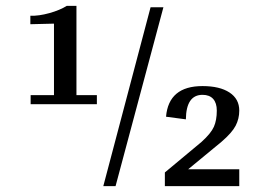

<svg xmlns="http://www.w3.org/2000/svg" viewBox="-20 -638 900 658"><path d="M312 -312V-281H85V-312H165V-557L84 -555V-584Q113 -583 149 -593Q185 -603 209 -618H242V-312ZM540 -613 376 0H334L496 -613ZM674 -343Q733 -343 766.5 -321Q800 -299 800 -259Q800 -231 787.5 -207Q775 -183 739 -152L625 -58H800V0H545V-47L671 -152Q703 -181 713 -203.5Q723 -226 723 -259Q723 -285 710.5 -299Q698 -313 674 -313Q618 -313 617 -229L549 -238Q558 -343 674 -343Z"/></svg>

Font: Arya
Style: Regular
Weight: 400
Designer: Eduardo Rodriguez Tunni, Modular Infotech
Foundry: Eduardo Rodriguez Tunni, Modular Infotech
Version: Version 1.002